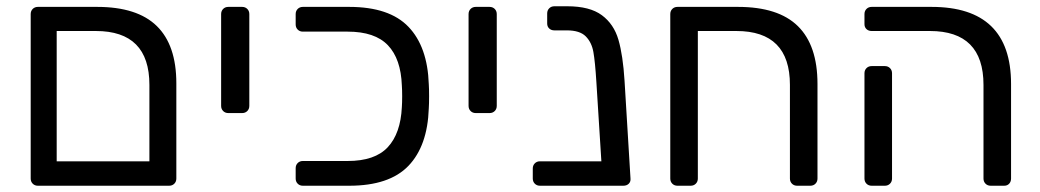

<svg xmlns="http://www.w3.org/2000/svg" viewBox="-20 -593 3320 613"><path d="M78 -23V-548Q78 -558 84.5 -564.5Q91 -571 101 -571H290Q418 -571 480.5 -510Q543 -449 543 -327V-23Q543 -13 536.5 -6.5Q530 0 520 0H101Q91 0 84.5 -6.5Q78 -13 78 -23ZM457 -78V-322Q457 -494 286 -494H161V-78Z M686 -255V-548Q686 -558 692.5 -564.5Q699 -571 709 -571H753Q763 -571 769.5 -564.5Q776 -558 776 -548V-255Q776 -245 769.5 -238.5Q763 -232 753 -232H709Q699 -232 692.5 -238.5Q686 -245 686 -255Z M924 -23V-56Q924 -66 930.5 -72.5Q937 -79 947 -79H1090Q1177 -79 1218 -123Q1259 -167 1263 -251Q1264 -265 1264 -286Q1264 -306 1263 -320Q1260 -405 1218.5 -448.5Q1177 -492 1090 -492H947Q937 -492 930.5 -498.5Q924 -505 924 -515V-548Q924 -558 930.5 -564.5Q937 -571 947 -571H1095Q1223 -571 1284 -507.5Q1345 -444 1349 -324Q1350 -310 1350 -286Q1350 -262 1349 -247Q1345 -127 1284 -63.5Q1223 0 1095 0H947Q937 0 930.5 -6.5Q924 -13 924 -23Z M1476 -255V-548Q1476 -558 1482.5 -564.5Q1489 -571 1499 -571H1543Q1553 -571 1559.5 -564.5Q1566 -558 1566 -548V-255Q1566 -245 1559.5 -238.5Q1553 -232 1543 -232H1499Q1489 -232 1482.5 -238.5Q1476 -245 1476 -255Z M1970 0H1704Q1694 0 1687.5 -6.5Q1681 -13 1681 -23V-55Q1681 -65 1687.5 -71.5Q1694 -78 1704 -78H1900L1884 -332Q1880 -396 1874.5 -427Q1869 -458 1850 -477Q1831 -496 1790 -496H1750Q1740 -496 1733.5 -502Q1727 -508 1727 -518V-550Q1727 -560 1733.5 -566.5Q1740 -573 1750 -573H1791Q1863 -573 1901.5 -544.5Q1940 -516 1954.5 -466Q1969 -416 1974 -335L1993 -23Q1994 -13 1987.5 -6.5Q1981 0 1970 0Z M2120 -23V-548Q2120 -558 2126.5 -564.5Q2133 -571 2143 -571H2336Q2465 -571 2527.5 -509.5Q2590 -448 2590 -325V-23Q2590 -13 2583.5 -6.5Q2577 0 2567 0H2525Q2515 0 2508.5 -6.5Q2502 -13 2502 -23V-322Q2502 -494 2331 -494H2208V-23Q2208 -13 2201.5 -6.5Q2195 0 2185 0H2143Q2133 0 2126.5 -6.5Q2120 -13 2120 -23Z M3120 -23V-322Q3120 -494 2949 -494H2763Q2753 -494 2746.5 -500Q2740 -506 2740 -516V-548Q2740 -558 2746.5 -564.5Q2753 -571 2763 -571H2954Q3208 -571 3208 -325V-23Q3208 -13 3202 -6.5Q3196 0 3186 0H3143Q3133 0 3126.5 -6.5Q3120 -13 3120 -23ZM2740 -23V-359Q2740 -369 2746.5 -375.5Q2753 -382 2763 -382H2805Q2815 -382 2821.5 -375.5Q2828 -369 2828 -359V-23Q2828 -13 2821.5 -6.5Q2815 0 2805 0H2763Q2753 0 2746.5 -6.5Q2740 -13 2740 -23Z"/></svg>

Font: Hezaedrus
Style: Regular
Weight: 400
Designer: Hubert & Fischer
Foundry: Hubert & Fischer
Version: Version 1.10;September 3, 2019;FontCreator 11.5.0.2425 64-bi